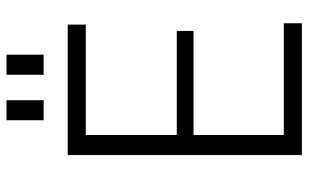

<svg xmlns="http://www.w3.org/2000/svg" viewBox="-194 -728 923 574"><g transform="rotate(-90 267.0 -441.5)"><path d="M136 -54H484V0H90V-700H480V-646H136L150 -689V-350L136 -374H461V-324H136L150 -348V-11ZM254 -883V-772H194V-883ZM390 -883V-772H330V-883Z"/></g></svg>

Font: Pathway Extreme 8pt Thin
Style: Regular
Weight: 100
Version: Version 1.001;gftools[0.9.26]